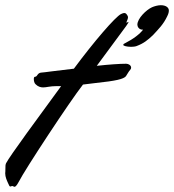

<svg xmlns="http://www.w3.org/2000/svg" viewBox="-85 -699 669 738"><path d="M405 -639C402 -644 399 -649 393 -649C390 -649 386 -648 380 -645C358 -634 276 -539 199 -435C135 -428 81 -420 74 -420C58 -419 59 -404 50 -404C46 -404 45 -400 45 -395C45 -388 47 -379 52 -375C61 -366 71 -363 81 -363C94 -363 107 -368 133 -368H150C66 -253 -48 -99 -62 -71C-64 -66 -64 -63 -64 -60C-64 -38 -65 -35 -65 -33C-65 -19 -59 -6 -54 5C-50 15 -48 18 -45 18C-43 18 -41 16 -37 16C-35 16 -32 19 -29 19C-26 19 -21 15 -13 0C10 -46 183 -309 234 -374L283 -380C360 -388 390 -395 399 -406C407 -418 410 -425 415 -430C418 -433 419 -436 419 -439C419 -448 409 -454 400 -454C375 -454 333 -451 287 -446L400 -599C407 -609 409 -613 409 -614C409 -615 408 -615 408 -615C407 -615 402 -611 401 -611C401 -618 407 -624 407 -633C407 -635 406 -637 405 -639ZM558 -637C563 -647 564 -653 564 -659C564 -669 554 -679 533 -679C522 -679 508 -675 499 -671C477 -661 443 -628 443 -604C443 -598 448 -584 465 -585C452 -568 429 -550 394 -532C389 -530 389 -528 389 -526C389 -523 402 -519 419 -519C426 -519 435 -520 440 -522C467 -532 483 -545 503 -564C525 -588 543 -605 558 -637Z"/></svg>

Font: Oregano
Style: Italic
Weight: 400
Italic angle: -12°
Designer: Astigmatic (AOETI)
Foundry: Astigmatic (AOETI)
Version: Version 1.000